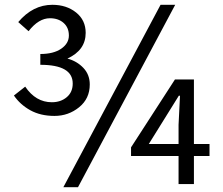

<svg xmlns="http://www.w3.org/2000/svg" viewBox="-20 -767 929 800"><path d="M38 -369 85 -406Q129 -341 196 -341Q233 -341 258 -362Q283 -383 283 -419Q283 -497 148 -497V-542Q203 -542 235 -564Q267 -586 267 -619Q267 -652 245 -671.5Q223 -691 188 -691Q141 -691 99 -637L56 -675Q117 -747 198 -747Q257 -747 297 -715Q337 -683 337 -630Q337 -558 261 -523Q301 -512 327.5 -484Q354 -456 354 -415Q354 -356 309.5 -320Q265 -284 207 -284Q149 -284 106.5 -307.5Q64 -331 38 -369ZM244 13 649 -747H710L305 13ZM600 -167H724V-247L730 -368H725ZM724 0V-117H526V-153L709 -436H788V-167H853V-117H788V0Z"/></svg>

Font: Swei Fan Sans CJK TC
Style: Regular
Weight: 400
Version: Version 2.130